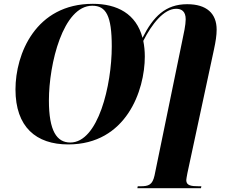

<svg xmlns="http://www.w3.org/2000/svg" viewBox="-20 -745 1197 1005"><path d="M337 11C641 11 738 -272 738 -449C738 -479 735 -506 730 -531C774 -618 837 -699 902 -699C930 -699 952 -686 952 -644C952 -615 942 -569 933 -527L789 173C778 223 758 230 715 230H701L699 240H1032L1034 230H1021C980 230 955 226 955 198C955 193 957 183 961 161L1100 -486C1109 -528 1114 -560 1114 -590C1114 -675 1061 -723 960 -723C846 -723 782 -658 726 -547C693 -673 593 -725 466 -725C166 -725 61 -462 61 -277C61 -80 169 11 337 11ZM348 1C277 1 236 -60 236 -219C236 -411 310 -715 463 -715C535 -715 565 -663 565 -502C565 -299 494 1 348 1Z"/></svg>

Font: Noto Serif Display SemiCondensed ExtraBold
Style: Italic
Weight: 800
Width: 4
Italic angle: -12°
Designer: Monotype Design Team
Foundry: Monotype Imaging Inc.
Version: Version 2.009